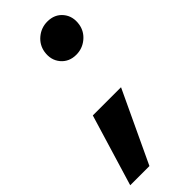

<svg xmlns="http://www.w3.org/2000/svg" viewBox="-255 -558 794 794"><g transform="rotate(-45 142.0 -160.5)"><path d="M-18.6 200.2 76.2 -113.3H241.2L93.8 200.2ZM205.6 -338.9Q163.6 -338.9 138.9 -368.4Q114.3 -397.9 121.1 -440.9Q127 -475.6 154.5 -498.3Q182.1 -521 217.8 -521Q260.3 -521 284.7 -491.5Q309.1 -461.9 302.2 -418.9Q296.4 -384.3 268.8 -361.6Q241.2 -338.9 205.6 -338.9Z"/></g></svg>

Font: Inter ExtraBold
Style: Italic
Weight: 800
Italic angle: -9.3988°
Designer: Rasmus Andersson
Foundry: rsms
Version: Version 4.001;git-66647c0bb